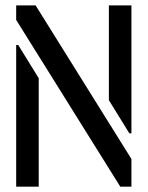

<svg xmlns="http://www.w3.org/2000/svg" viewBox="-20 -704 557 724"><path d="M41 0V-534.2H48.8L126 -409.2V0ZM41 -628.9V-683.6H114.3L475.6 -104.5V0H433.6ZM390.6 -326.2V-683.6H475.6V-201.2H467.8Z"/></svg>

Font: Post No Bills Jaffna SemiBold
Style: Regular
Weight: 600
Designer: Kosala Senevirathne, Siva Puranthara, Lasantha Premarathna, Tharique Azeez
Foundry: Mooniak
Version: Version 1.220 ; ttfautohint (v1.6)